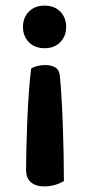

<svg xmlns="http://www.w3.org/2000/svg" viewBox="-20 -498 315 685"><path d="M73 107Q73 80 74 35.5Q75 -9 77 -59.5Q79 -110 82.5 -161.5Q86 -213 91 -253Q99 -259 113.5 -262.5Q128 -266 140 -266Q161 -266 175.5 -258.5Q190 -251 193 -231Q196 -205 199 -157.5Q202 -110 204 -55.5Q206 -1 207 53.5Q208 108 208 148Q176 167 137 167Q107 167 90 152Q73 137 73 107ZM216 -402Q216 -369 195 -347.5Q174 -326 139 -326Q104 -326 83 -347.5Q62 -369 62 -402Q62 -435 83 -456.5Q104 -478 139 -478Q174 -478 195 -456.5Q216 -435 216 -402Z"/></svg>

Font: Baloo Bhaina 2 SemiBold
Style: Regular
Weight: 600
Designer: Yesha Goshar, Manish Minz, Shuchita Grover and Ek Type
Foundry: Ek Type
Version: Version 1.640;hotconv 1.0.111;makeotfexe 2.5.65597; ttfautoh